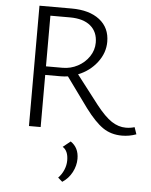

<svg xmlns="http://www.w3.org/2000/svg" viewBox="-62 -708 821 1046"><g transform="rotate(5 349.0 -185.5)"><path d="M698 -6Q660 8 620 8Q560 8 515.5 -22.5Q471 -53 418 -124L299 -288Q280 -285 259 -285H175V0H111V-658H287Q384 -658 440 -614.5Q496 -571 496 -494Q496 -433 456 -381Q416 -329 353 -304L474 -147Q522 -86 559.5 -61.5Q597 -37 637 -37Q663 -37 685 -44ZM266 -332Q310 -332 348.5 -352.5Q387 -373 410.5 -408Q434 -443 434 -484Q434 -543 394.5 -576Q355 -609 282 -609H175V-332ZM390 155Q390 193 371 229Q352 265 318 287L294 266Q313 247 324 221Q335 195 335 169Q335 116 304 97L345 64Q390 94 390 155Z"/></g></svg>

Font: Isabella Sans
Style: Regular
Weight: 400
Designer: Original fonts by Christian Thalmann (Catharsis Fonts), Modifications by Cristiano Sobral
Version: Version 0.002;July 12, 2020;FontCreator 13.0.0.2655 64-bit; 